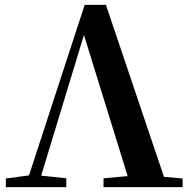

<svg xmlns="http://www.w3.org/2000/svg" viewBox="-20 -765 773 785"><path d="M650.4 -42 726.6 -35.2V0H403.3V-36.1L502 -44.9L323.2 -622.1L148.4 -46.9L251 -36.1V0H3.9V-35.2L98.6 -47.9L326.2 -745.1H413.1Z"/></svg>

Font: GenRyuMin TW TTF Bold
Style: Regular
Weight: 700
Version: Version 1.300